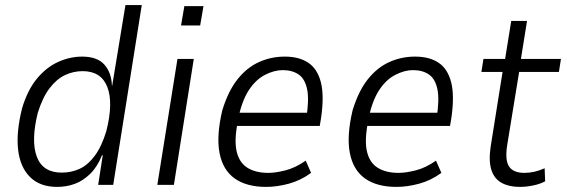

<svg xmlns="http://www.w3.org/2000/svg" viewBox="-20 -725 2223 753"><path d="M204 8Q137 8 98 -30.5Q59 -69 51 -138Q43 -207 67 -302Q89 -374 126 -418Q163 -462 209 -482.5Q255 -503 302 -503Q361 -503 389 -472Q417 -441 419 -389H420L472 -705H536L424 0H365L383 -116H380Q362 -71 334 -43.5Q306 -16 273.5 -4Q241 8 204 8ZM222 -48Q260 -48 292.5 -63Q325 -78 352 -114.5Q379 -151 397 -211Q425 -321 401 -383.5Q377 -446 304 -446Q268 -446 235 -430.5Q202 -415 174.5 -379Q147 -343 128 -282Q101 -172 124.5 -110Q148 -48 222 -48Z M690 -625 703 -701H778L765 -625ZM597 0 676 -494H740L662 0Z M1024 8Q947 8 900.5 -25Q854 -58 841 -125Q828 -192 852 -293Q875 -368 911.5 -414Q948 -460 995.5 -481.5Q1043 -503 1097 -503Q1153 -503 1189 -479Q1225 -455 1238.5 -402Q1252 -349 1239 -261L1234 -231H893L902 -283H1203L1181 -260Q1193 -334 1184.5 -375Q1176 -416 1151 -433Q1126 -450 1089 -450Q1055 -450 1018.5 -431Q982 -412 955 -370Q928 -328 914 -258L911 -240Q898 -170 909 -127.5Q920 -85 952 -66Q984 -47 1032 -47Q1061 -47 1100 -57Q1139 -67 1179 -95L1200 -47Q1159 -17 1112.5 -4.5Q1066 8 1024 8Z M1535 8Q1458 8 1411.5 -25Q1365 -58 1352 -125Q1339 -192 1363 -293Q1386 -368 1422.5 -414Q1459 -460 1506.5 -481.5Q1554 -503 1608 -503Q1664 -503 1700 -479Q1736 -455 1749.5 -402Q1763 -349 1750 -261L1745 -231H1404L1413 -283H1714L1692 -260Q1704 -334 1695.5 -375Q1687 -416 1662 -433Q1637 -450 1600 -450Q1566 -450 1529.5 -431Q1493 -412 1466 -370Q1439 -328 1425 -258L1422 -240Q1409 -170 1420 -127.5Q1431 -85 1463 -66Q1495 -47 1543 -47Q1572 -47 1611 -57Q1650 -67 1690 -95L1711 -47Q1670 -17 1623.5 -4.5Q1577 8 1535 8Z M2018 8Q1977 8 1948 -7.5Q1919 -23 1907.5 -57.5Q1896 -92 1904 -148L1951 -443H1868L1876 -494H1961L1985 -643H2047L2023 -494H2180L2172 -443H2016L1969 -155Q1960 -97 1976.5 -72Q1993 -47 2037 -47Q2056 -47 2076 -51.5Q2096 -56 2116 -65L2118 -14Q2098 -3 2070.5 2.5Q2043 8 2018 8Z"/></svg>

Font: Nunito Sans 7pt Condensed Light
Style: Italic
Weight: 300
Width: 3
Italic angle: -9°
Designer: Vernon Adams
Foundry: Vernon Adams
Version: Version 3.101;gftools[0.9.27]